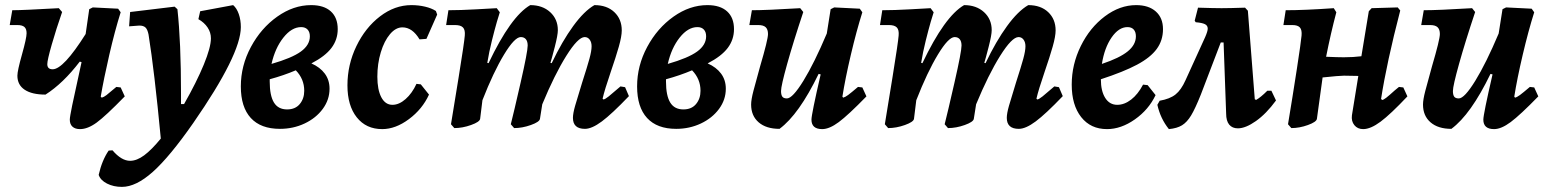

<svg xmlns="http://www.w3.org/2000/svg" viewBox="-20 -493 6055 751"><path d="M468 -116Q393 -39 358 -13.5Q323 12 293 12Q274 12 263.5 2.5Q253 -7 253 -25Q253 -35 262.5 -81.5Q272 -128 299 -250L292 -252Q227 -167 158 -123Q105 -123 76.5 -142Q48 -161 48 -197Q48 -216 66 -280Q84 -344 84 -363Q84 -380 75.5 -387.5Q67 -395 48 -395H18L28 -453Q69 -453 210 -461L223 -446Q200 -380 182.5 -319Q165 -258 165 -242Q165 -222 186 -222Q228 -222 315 -360L329 -457L343 -464L442 -459L452 -445Q429 -372 407.5 -278.5Q386 -185 374 -115L378 -111Q386 -113 396.5 -121Q407 -129 435 -153L452 -151Z M892 -473Q906 -461 914 -438Q922 -415 922 -387Q922 -280 736 -12Q644 120 578 179Q512 238 457 238Q424 238 398.5 225Q373 212 366 191Q379 134 405 96L420 95Q455 136 489 136Q515 136 544 114.5Q573 93 609 49Q584 -215 561 -358Q557 -378 549 -385.5Q541 -393 525 -393Q524 -393 485 -390L489 -446L663 -467L674 -457Q688 -329 688 -127V-86H700Q749 -172 777 -240Q805 -308 805 -343Q805 -366 792 -385.5Q779 -405 756 -418L763 -449Z M1269 -146Q1269 -103 1242.5 -67Q1216 -31 1171.5 -10Q1127 11 1075 11Q1000 11 961 -31.5Q922 -74 922 -155Q922 -236 961.5 -309.5Q1001 -383 1064.5 -428Q1128 -473 1197 -473Q1247 -473 1274 -448.5Q1301 -424 1301 -379Q1301 -338 1276.5 -305.5Q1252 -273 1198 -245Q1232 -230 1250.5 -205Q1269 -180 1269 -146ZM1042 -243Q1122 -266 1157 -291.5Q1192 -317 1192 -351Q1192 -368 1183 -377.5Q1174 -387 1158 -387Q1121 -387 1088.5 -346Q1056 -305 1042 -243ZM1170 -138Q1170 -184 1137 -218Q1090 -198 1035 -183V-174Q1035 -119 1051.5 -92Q1068 -65 1103 -65Q1135 -65 1152.5 -86Q1170 -107 1170 -138Z M1456 -193Q1456 -142 1471.5 -112.5Q1487 -83 1515 -83Q1541 -83 1566.5 -105.5Q1592 -128 1609 -165L1626 -163L1658 -123Q1632 -66 1579.5 -27Q1527 12 1475 12Q1412 12 1375.5 -34Q1339 -80 1339 -159Q1339 -240 1374 -312.5Q1409 -385 1466.5 -429Q1524 -473 1589 -473Q1617 -473 1642.5 -467Q1668 -461 1685 -450L1690 -436L1648 -341L1621 -339Q1593 -386 1554 -386Q1528 -386 1505.5 -359.5Q1483 -333 1469.5 -288.5Q1456 -244 1456 -193Z M2407 -155 2425 -152 2440 -117Q2373 -47 2334 -18Q2295 11 2268 11Q2221 11 2221 -32Q2221 -49 2229.5 -79Q2238 -109 2257 -170Q2277 -232 2285.5 -263Q2294 -294 2294 -312Q2294 -328 2286.5 -338Q2279 -348 2267 -348Q2241 -348 2195 -274.5Q2149 -201 2101 -85L2092 -28Q2090 -16 2056.5 -4Q2023 8 1991 8L1978 -7Q1989 -50 2016.5 -170.5Q2044 -291 2044 -315Q2044 -331 2037 -339.5Q2030 -348 2017 -348Q1993 -348 1951.5 -279.5Q1910 -211 1867 -101L1858 -28Q1856 -16 1822.5 -4Q1789 8 1757 8L1744 -7Q1752 -55 1774 -191Q1796 -327 1798 -354Q1800 -376 1791 -385.5Q1782 -395 1760 -395H1725L1734 -453Q1780 -453 1842 -456.5Q1904 -460 1923 -461L1935 -445Q1932 -437 1923.5 -407.5Q1915 -378 1904 -334Q1893 -290 1886 -247L1891 -246Q1978 -429 2054 -473Q2102 -473 2132 -445.5Q2162 -418 2162 -375Q2162 -356 2150 -309.5Q2138 -263 2133 -247L2138 -246Q2179 -332 2222 -391Q2265 -450 2305 -473Q2354 -473 2383 -445.5Q2412 -418 2412 -374Q2412 -351 2400.5 -310.5Q2389 -270 2369 -212Q2345 -142 2337 -107L2340 -104Q2346 -104 2361 -116Q2376 -128 2407 -155Z M2819 -146Q2819 -103 2792.5 -67Q2766 -31 2721.5 -10Q2677 11 2625 11Q2550 11 2511 -31.5Q2472 -74 2472 -155Q2472 -236 2511.5 -309.5Q2551 -383 2614.5 -428Q2678 -473 2747 -473Q2797 -473 2824 -448.5Q2851 -424 2851 -379Q2851 -338 2826.5 -305.5Q2802 -273 2748 -245Q2782 -230 2800.5 -205Q2819 -180 2819 -146ZM2592 -243Q2672 -266 2707 -291.5Q2742 -317 2742 -351Q2742 -368 2733 -377.5Q2724 -387 2708 -387Q2671 -387 2638.5 -346Q2606 -305 2592 -243ZM2720 -138Q2720 -184 2687 -218Q2640 -198 2585 -183V-174Q2585 -119 2601.5 -92Q2618 -65 2653 -65Q2685 -65 2702.5 -86Q2720 -107 2720 -138Z M3369 -116Q3298 -43 3261 -15.5Q3224 12 3196 12Q3154 12 3154 -25Q3154 -46 3190 -202L3182 -204Q3105 -45 3029 11Q2977 11 2947.5 -14.5Q2918 -40 2918 -84Q2918 -103 2927 -137.5Q2936 -172 2953 -233Q2984 -338 2984 -360Q2984 -378 2975 -386.5Q2966 -395 2946 -395H2911L2921 -453Q2978 -453 3110 -461L3122 -446Q3083 -329 3059 -243Q3035 -157 3035 -137Q3035 -122 3040 -115Q3045 -108 3058 -108Q3080 -108 3122.5 -177Q3165 -246 3214 -362L3229 -457L3243 -464L3343 -459L3353 -445Q3330 -372 3308 -278.5Q3286 -185 3275 -115L3278 -111Q3286 -113 3297.5 -121.5Q3309 -130 3336 -153L3353 -151Z M4104 -155 4122 -152 4137 -117Q4070 -47 4031 -18Q3992 11 3965 11Q3918 11 3918 -32Q3918 -49 3926.5 -79Q3935 -109 3954 -170Q3974 -232 3982.5 -263Q3991 -294 3991 -312Q3991 -328 3983.5 -338Q3976 -348 3964 -348Q3938 -348 3892 -274.5Q3846 -201 3798 -85L3789 -28Q3787 -16 3753.5 -4Q3720 8 3688 8L3675 -7Q3686 -50 3713.5 -170.5Q3741 -291 3741 -315Q3741 -331 3734 -339.5Q3727 -348 3714 -348Q3690 -348 3648.5 -279.5Q3607 -211 3564 -101L3555 -28Q3553 -16 3519.5 -4Q3486 8 3454 8L3441 -7Q3449 -55 3471 -191Q3493 -327 3495 -354Q3497 -376 3488 -385.5Q3479 -395 3457 -395H3422L3431 -453Q3477 -453 3539 -456.5Q3601 -460 3620 -461L3632 -445Q3629 -437 3620.5 -407.5Q3612 -378 3601 -334Q3590 -290 3583 -247L3588 -246Q3675 -429 3751 -473Q3799 -473 3829 -445.5Q3859 -418 3859 -375Q3859 -356 3847 -309.5Q3835 -263 3830 -247L3835 -246Q3876 -332 3919 -391Q3962 -450 4002 -473Q4051 -473 4080 -445.5Q4109 -418 4109 -374Q4109 -351 4097.5 -310.5Q4086 -270 4066 -212Q4042 -142 4034 -107L4037 -104Q4043 -104 4058 -116Q4073 -128 4104 -155Z M4286 -183Q4286 -137 4303 -110Q4320 -83 4350 -83Q4378 -83 4404.5 -103.5Q4431 -124 4451 -162L4469 -160L4500 -121Q4473 -64 4419 -26Q4365 12 4310 12Q4246 12 4209 -35Q4172 -82 4172 -162Q4172 -241 4207.5 -313Q4243 -385 4301.5 -429Q4360 -473 4424 -473Q4473 -473 4501 -448Q4529 -423 4529 -379Q4529 -335 4504.5 -301.5Q4480 -268 4427.5 -240Q4375 -212 4286 -183ZM4290 -243Q4359 -266 4391 -292Q4423 -318 4423 -351Q4423 -368 4414.5 -377.5Q4406 -387 4390 -387Q4356 -387 4328 -346.5Q4300 -306 4290 -243Z M4971 -100Q4933 -48 4892.5 -19.5Q4852 9 4822 9Q4800 9 4788 -5.5Q4776 -20 4776 -49L4766 -327H4755L4677 -123Q4655 -68 4639 -41.5Q4623 -15 4603.5 -3Q4584 9 4552 12Q4519 -29 4507 -83L4516 -99Q4556 -106 4578 -123.5Q4600 -141 4617 -179L4694 -348Q4704 -371 4704 -381Q4704 -393 4693 -398.5Q4682 -404 4657 -406L4653 -412L4666 -463Q4730 -461 4758 -461Q4788 -461 4850 -463L4861 -451L4888 -105L4893 -102Q4911 -112 4937 -138H4953Z M5485 -116Q5419 -46 5380 -17Q5341 12 5312 12Q5290 12 5277.5 -3.5Q5265 -19 5268 -42L5293 -196L5237 -197Q5219 -197 5153 -190V-188L5131 -28Q5129 -16 5096 -4Q5063 8 5031 8L5018 -7Q5036 -115 5052.5 -222.5Q5069 -330 5071 -354Q5073 -376 5064.5 -385.5Q5056 -395 5035 -395H5000L5009 -453Q5083 -453 5197 -461L5207 -445Q5185 -362 5167 -271Q5213 -269 5236 -269Q5274 -269 5305 -273L5334 -449L5345 -461L5447 -464L5457 -452Q5404 -248 5382 -106L5386 -102Q5391 -102 5402 -110.5Q5413 -119 5435 -139L5452 -153L5469 -151Z M5997 -116Q5926 -43 5889 -15.5Q5852 12 5824 12Q5782 12 5782 -25Q5782 -46 5818 -202L5810 -204Q5733 -45 5657 11Q5605 11 5575.5 -14.5Q5546 -40 5546 -84Q5546 -103 5555 -137.5Q5564 -172 5581 -233Q5612 -338 5612 -360Q5612 -378 5603 -386.5Q5594 -395 5574 -395H5539L5549 -453Q5606 -453 5738 -461L5750 -446Q5711 -329 5687 -243Q5663 -157 5663 -137Q5663 -122 5668 -115Q5673 -108 5686 -108Q5708 -108 5750.5 -177Q5793 -246 5842 -362L5857 -457L5871 -464L5971 -459L5981 -445Q5958 -372 5936 -278.5Q5914 -185 5903 -115L5906 -111Q5914 -113 5925.5 -121.5Q5937 -130 5964 -153L5981 -151Z"/></svg>

Font: Alegreya
Style: Bold Italic
Weight: 700
Italic angle: -7°
Designer: Juan Pablo del Peral
Foundry: Huerta Tipografica
Version: Version 2.007; ttfautohint (v1.6)